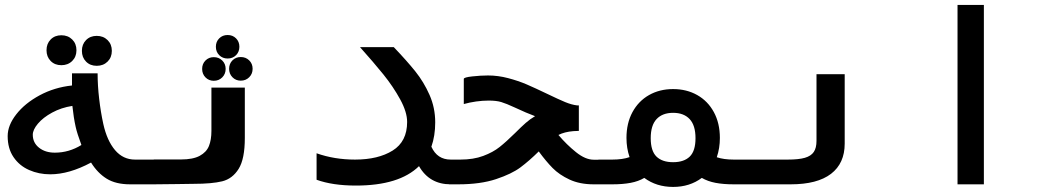

<svg xmlns="http://www.w3.org/2000/svg" viewBox="-20 -745 4240 776"><path d="M348 -88Q259.5 -40.5 183 -40.5Q137 -40.5 97.8 -57.8Q58.5 -75 34.8 -109.8Q11 -144.5 11 -195Q11 -238.5 45.8 -283Q80.5 -327.5 140.2 -359.8Q200 -392 271 -399.5V-448.5H374.5Q374.5 -399 380.8 -345.5Q387 -292 397.5 -244Q412.5 -176.5 445 -138.2Q477.5 -100 525.5 -100H602V0H506Q448 0 411.2 -22.8Q374.5 -45.5 348 -88ZM201.5 -128Q259 -128 309 -159Q291.5 -206.5 286 -231.5Q277.5 -269.5 272.5 -317Q227.5 -310 190.8 -290Q154 -270 133.2 -245.2Q112.5 -220.5 112.5 -200.5Q112.5 -168 137.8 -148Q163 -128 201.5 -128ZM168 -542Q168 -568.5 184.8 -585.5Q201.5 -602.5 228 -602.5Q254.5 -602.5 271.8 -585.5Q289 -568.5 289 -542Q289 -515.5 271.8 -498.5Q254.5 -481.5 228 -481.5Q201.5 -481.5 184.8 -498.5Q168 -515.5 168 -542ZM311 -539.5Q311 -566 327.8 -583Q344.5 -600 371 -600Q397.5 -600 414.8 -583Q432 -566 432 -539.5Q432 -513 414.8 -496Q397.5 -479 371 -479Q344.5 -479 327.8 -496Q311 -513 311 -539.5Z M601.5 -100.5H711.5Q760 -100.5 787.2 -115.2Q814.5 -130 824.5 -155Q834.5 -180 834.5 -216V-391H969.5V-187.5Q969.5 -102.5 944.5 -62.5Q919.5 -22.5 878 -12.2Q836.5 -2 762.5 -2L693.5 -1L601.5 0ZM852.5 -556Q852.5 -576.5 866 -590Q879.5 -603.5 900 -603.5Q920.5 -603.5 934 -590Q947.5 -576.5 947.5 -556Q947.5 -535.5 934 -522Q920.5 -508.5 900 -508.5Q879.5 -508.5 866 -522Q852.5 -535.5 852.5 -556ZM797 -466.5Q797 -487 810.5 -500.5Q824 -514 844 -514Q864.5 -514 878.2 -500.5Q892 -487 892 -466.5Q892 -446 878.2 -432.2Q864.5 -418.5 844 -418.5Q824 -418.5 810.5 -432.2Q797 -446 797 -466.5ZM906 -467Q906 -487.5 919.5 -501Q933 -514.5 953 -514.5Q973.5 -514.5 987.2 -501Q1001 -487.5 1001 -467Q1001 -446.5 987.2 -432.8Q973.5 -419 953 -419Q933 -419 919.5 -432.8Q906 -446.5 906 -467Z M1259.5 -18.5V-125.5Q1331.5 -100 1415 -100Q1508.5 -100 1567 -136.5Q1625.5 -173 1625.5 -252Q1625.5 -292 1597.5 -343.2Q1569.5 -394.5 1529.8 -443.8Q1490 -493 1435 -554.5H1571.5Q1625 -498.5 1659 -456Q1693 -413.5 1716 -361.5Q1739 -309.5 1739 -250.5Q1739 -196 1723.5 -152Q1747 -100 1801.5 -100V0Q1715.5 0 1673.5 -73.5Q1593.5 5 1418.5 5Q1324.5 5 1259.5 -18.5Z M1795 -100H1840.5Q1893.5 -100 1933 -114.8Q1972.5 -129.5 1999.2 -150.8Q2026 -172 2062 -207.5Q2087.5 -233 2104.8 -248.2Q2122 -263.5 2142.5 -275.5Q2108.5 -288 2060.5 -310.5Q2026 -326.5 2006 -332.5Q1986 -338.5 1955 -338.5Q1930.5 -338.5 1904 -334.8Q1877.5 -331 1854.5 -324.5V-426Q1854.5 -432.5 1888.8 -436.2Q1923 -440 1952.5 -440Q1993 -440 2033.8 -429.2Q2074.5 -418.5 2108.8 -403.8Q2143 -389 2192 -365.5Q2237.5 -343.5 2264 -332.5Q2290.5 -321.5 2312.5 -319H2319.5V-216L2297.5 -215Q2261 -212 2237 -199.5Q2270 -160.5 2308 -130Q2346 -99.5 2379.5 -99.5H2400.5L2401.5 0H2379Q2323.5 0 2282 -19.2Q2240.5 -38.5 2213.2 -66.2Q2186 -94 2157.5 -133Q2119 -95 2083.5 -68.5Q2048 -42 1984.8 -21Q1921.5 0 1832 0H1795Z M2584 -26Q2560.5 -12 2528.8 -6Q2497 0 2455 0H2398.5V-100H2455Q2496.5 -100 2524.5 -110Q2512 -146 2512 -187.5Q2512 -247 2536.2 -291.8Q2560.5 -336.5 2603.2 -360.8Q2646 -385 2700.5 -385Q2755 -385 2798 -360.8Q2841 -336.5 2865.2 -291.8Q2889.5 -247 2889.5 -187.5Q2889.5 -146 2877 -109.5Q2905 -100 2945.5 -100H3002V0H2945.5Q2903.5 0 2872 -6Q2840.5 -12 2816.5 -26Q2767.5 10.5 2700.5 10.5Q2633 10.5 2584 -26ZM2791 -186.5Q2791 -238.5 2767.2 -263.8Q2743.5 -289 2700.5 -289Q2657.5 -289 2633.8 -263.8Q2610 -238.5 2610 -186.5Q2610 -135 2633.2 -112.2Q2656.5 -89.5 2700.5 -89.5Q2744.5 -89.5 2767.8 -112.2Q2791 -135 2791 -186.5Z M3000 -100H3164Q3208 -100 3233 -107.2Q3258 -114.5 3269 -130.8Q3280 -147 3280 -175.5V-445H3394V-164.5Q3394 -85 3338.8 -42.5Q3283.5 0 3175.5 0H3000Z M3956.5 -725V0H3850V-725Z"/></svg>

Font: JuliaMono
Style: Bold Italic
Weight: 700
Italic angle: -9°
Monospace: yes
Designer: cormullion
Foundry: corm
Version: Version 0.057; ttfautohint (v1.8.4)